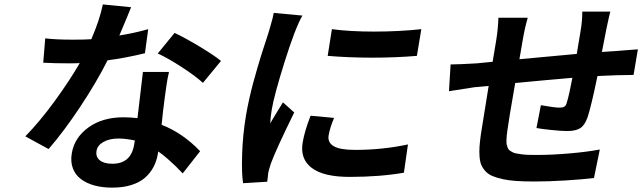

<svg xmlns="http://www.w3.org/2000/svg" viewBox="-20 -800 2930 876"><path d="M988.3 -522 905.9 -421.9Q871.1 -453.8 808.9 -494.1Q746.8 -534.4 699.9 -556.1L776.6 -649.9Q824.9 -627.1 891.3 -587.2Q957.7 -547.2 988.3 -522ZM656.2 -666.9 641.3 -557.2Q551.8 -535.2 470.9 -524.9Q420.1 -424.4 345.9 -312.5Q271.7 -200.6 201.7 -120L95.5 -177.9Q160.2 -244 228 -336.6Q295.8 -429.3 343.8 -512.1Q327.4 -511 294.7 -511Q231.5 -511 177.2 -513.8L186.4 -625Q235.1 -619 311.4 -619Q368.3 -619 396.7 -621.1Q435.4 -710.9 449.2 -779.8L578.1 -767Q564.3 -731.5 524.5 -638.1Q589.5 -648.1 656.2 -666.9ZM592.3 -141 595.2 -159.1Q552.2 -168 519.9 -168Q479.4 -168 451.9 -152.3Q424.4 -136.7 420.5 -111.9Q415.8 -84.9 435 -68.9Q454.2 -52.9 492.9 -52.9Q577.8 -52.9 592.3 -141ZM632.1 -471.9H751.1Q747.5 -457.7 744.5 -440.9Q741.5 -424 739.9 -413.2Q738.3 -402.3 735.3 -380.7Q732.2 -359 731.2 -350.9Q723 -289.4 717.3 -230.8Q814.6 -192.5 893.1 -110.1L813.6 -8.9Q790.8 -32.3 780.4 -42.8Q769.9 -53.3 746.4 -73.9Q723 -94.5 702.1 -109L700.6 -100.1Q695 -66.1 680.6 -38.5Q666.2 -11 641.7 10.7Q617.2 32.3 579 44.2Q540.8 56.1 491.8 56.1Q447.1 56.1 410.9 46.2Q374.6 36.2 349.3 17.2Q323.9 -1.8 312.5 -32Q301.1 -62.1 307.5 -100.1Q319.2 -171.9 383.3 -218.4Q447.4 -264.9 544 -264.9Q571.4 -264.9 607.2 -261Q611.5 -294.7 619.9 -368.4Q628.2 -442.1 632.1 -471.9Z M1494.3 -666.9Q1576.3 -655.9 1686.4 -655.9Q1800.1 -655.9 1902.3 -666.9L1882.1 -545.1Q1785.2 -536.9 1677.9 -536.9Q1572.4 -536.9 1475.1 -545.1ZM1397 -272 1504.3 -262.1Q1485.4 -217.7 1479.4 -182.9Q1473.7 -150.2 1502.3 -133.2Q1530.9 -116.1 1600.1 -116.1Q1724.8 -116.1 1841.3 -141L1822.8 -12.1Q1713.4 7.1 1574.9 7.1Q1455.6 7.1 1402 -34.1Q1348.4 -75.3 1360.8 -149.1Q1369.7 -202.4 1397 -272ZM1228.7 -741.1 1359.7 -729Q1327.1 -672.6 1278.6 -518.1Q1230.1 -363.6 1219.5 -297.9Q1213.4 -259.9 1213.1 -236.9Q1223.7 -256.4 1244.5 -290Q1265.3 -323.5 1271 -333.1L1322.4 -286.9Q1239 -117.5 1215.9 -54Q1205.6 -22.4 1203.8 -11Q1203.5 -5 1201.7 9.4Q1199.9 23.8 1199.2 29.1L1089.1 35.9Q1082 -7.1 1084.7 -95.3Q1087.4 -183.6 1102.3 -273.1Q1108 -307.2 1116.8 -346.8Q1125.7 -386.4 1133.7 -416.5Q1141.7 -446.7 1153.9 -488.5Q1166.2 -530.2 1172.2 -549.4Q1178.3 -568.5 1190.7 -606.5Q1203.1 -644.5 1204.2 -648.1Q1206 -654.1 1212.2 -675.2Q1218.4 -696.4 1222.5 -712Q1226.6 -727.6 1228.7 -741.1Z M2636.7 -747.2H2764.6Q2759.9 -731.5 2746.1 -665.1Q2731.9 -591.3 2726.2 -562.9Q2770.6 -566.4 2799 -567.8Q2810.4 -568.9 2826.2 -570.1Q2842 -571.4 2861.7 -572.8Q2881.4 -574.2 2890.3 -574.9L2870.7 -458.1Q2802.9 -458.1 2706 -453.1Q2676.8 -312.5 2660.5 -263.8Q2647.4 -227.6 2626.6 -214.8Q2605.8 -202.1 2567.5 -202.1Q2543.3 -202.1 2497.9 -206.7Q2452.4 -211.3 2427.6 -215.9L2447.8 -320Q2509.9 -308.9 2533 -308.9Q2547.9 -308.9 2555 -313.4Q2562.1 -317.8 2565.7 -331Q2576.7 -365.8 2591.6 -445Q2450.3 -432.9 2330.6 -421.2Q2299.4 -242.2 2295.1 -206Q2293 -190 2291.9 -180.2Q2290.8 -170.5 2290.7 -158.9Q2290.5 -147.4 2291.7 -140.8Q2293 -134.2 2296 -126.6Q2299 -119 2304 -114.9Q2308.9 -110.8 2316.8 -106.4Q2324.6 -101.9 2334.9 -100Q2345.2 -98 2359.4 -96.1Q2373.6 -94.1 2390.4 -93.6Q2407.3 -93 2429.3 -93Q2498.2 -93 2579.5 -100.1Q2660.9 -107.2 2716.6 -117.9L2690 12.1Q2638.5 18.5 2560.5 23.3Q2482.6 28.1 2418.3 28.1Q2371.4 28.1 2336.1 25.7Q2300.8 23.4 2273.1 17.2Q2245.4 11 2226.6 3Q2207.7 -5 2195.1 -18.6Q2182.5 -32.3 2176.1 -47.2Q2169.7 -62.1 2168 -84.9Q2166.2 -107.6 2167.8 -130.9Q2169.4 -154.1 2174 -187.1Q2177.2 -210.6 2209.5 -408L2144.5 -402Q2130.3 -400.2 2028.4 -383.9L2035.9 -506Q2070.3 -506 2155.5 -511L2227.6 -518.1L2243.6 -614Q2252.8 -670.8 2253.9 -719.1H2387.8Q2373.9 -670.5 2365.4 -620Q2356.5 -564.6 2349.8 -529.8Q2402 -534.4 2611.5 -554L2629.3 -660.9Q2636.7 -704.9 2636.7 -747.2Z"/></svg>

Font: Karasuma Gothic
Style: Bold Italic
Weight: 700
Italic angle: 9.39998°
Designer: Rasmus Andersson / Ryoko Nishizuka
Foundry: Genbu
Version: Version 1.00